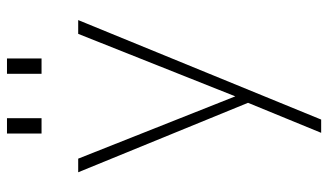

<svg xmlns="http://www.w3.org/2000/svg" viewBox="-215 -522 940 550"><g transform="rotate(-90 255.0 -247.0)"><path d="M149.5 203H187.5L472.5 -493H433L254 -43L75.5 -493H36.5L235.5 -6.5ZM147.5 -598H191.5V-697H147.5ZM318.5 -598H362.5V-697H318.5Z"/></g></svg>

Font: HK Grotesk ExtraLight
Style: Regular
Weight: 200
Designer: Alfredo Marco Pradil
Foundry: Hanken Design Co.
Version: Version 3.001;FEAKit 1.0